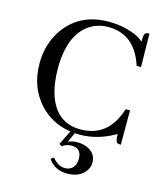

<svg xmlns="http://www.w3.org/2000/svg" viewBox="-120 -685 849 996"><g transform="rotate(15 304.5 -187.5)"><path d="M535.2 -44.9Q535.2 -3.9 546.9 2Q553.7 4.9 565.4 4.9V-179.7H542Q492.2 -18.6 342.8 -17.6Q215.8 -17.6 169.9 -145.5Q147.5 -208 147.5 -293Q147.5 -475.6 248 -541Q292 -568.4 345.7 -568.4Q467.8 -568.4 522.5 -453.1Q532.2 -432.6 539.1 -411.1H562.5L559.6 -590.8Q538.1 -590.8 533.2 -577.1Q530.3 -565.4 530.3 -539.1Q502 -567.4 433.6 -585Q388.7 -595.7 341.8 -595.7Q187.5 -595.7 105.5 -481.4Q48.8 -400.4 48.8 -294.9Q48.8 -166 127.9 -80.1Q194.3 -8.8 294.9 5.9L256.8 83L270.5 91.8Q293.9 75.2 320.3 75.2Q366.2 75.2 373 117.2Q374 124 374 130.9Q374 181.6 335 194.3Q325.2 197.3 316.4 197.3Q277.3 196.3 248 158.2L232.4 169.9Q265.6 220.7 334 221.7Q398.4 221.7 430.7 180.7Q447.3 159.2 447.3 132.8Q447.3 80.1 392.6 58.6Q370.1 50.8 346.7 50.8Q318.4 50.8 295.9 60.5L319.3 8.8Q329.1 9.8 346.7 9.8Q445.3 8.8 535.2 -44.9Z"/></g></svg>

Font: Abhaya Libre
Style: Regular
Weight: 400
Designer: Pushpananda Ekanayake, Sol Matas, Pathum Egodawatta
Foundry: Mooniak
Version: Version 1.050 ; ttfautohint (v1.6)